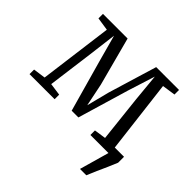

<svg xmlns="http://www.w3.org/2000/svg" viewBox="-173 -732 1102 1102"><g transform="rotate(45 378.0 -181.0)"><path d="M609 180 660 0 634.5 -48H738.5V0Q726.5 30 713 60Q699.5 90 686 120Q672.5 150 660.5 180ZM19.5 0V-37L94.5 -47.5L153 -494L73 -506V-542.5H273L351.5 -247L380 -108L415.5 -247L505 -542.5H690.5V-505.5L609.5 -493.5L663.5 -47.5L736.5 -37V0H513.5V-37L585 -47.5L554 -331L538 -498.5L485.5 -332.5L393.5 -22.5H339L252 -332.5L206.5 -499L185.5 -331L148 -47.5L223 -37V0Z"/></g></svg>

Font: Merriweather 48pt Light
Style: Regular
Weight: 300
Version: Version 2.100